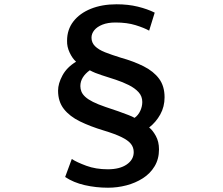

<svg xmlns="http://www.w3.org/2000/svg" viewBox="-20 -801 1040 896"><path d="M676 -658Q653 -671 613 -683.5Q573 -696 519 -696Q483 -696 458 -686Q433 -676 420 -660Q407 -644 407 -625Q407 -602 423.5 -585.5Q440 -569 470.5 -557Q501 -545 543 -532Q604 -515 650.5 -491.5Q697 -468 722.5 -433.5Q748 -399 748 -347Q748 -303 728 -267Q708 -231 676 -206Q692 -194 707 -167Q722 -140 722 -104Q722 -59 701.5 -25Q681 9 646.5 31Q612 53 570 64Q528 75 484 75Q428 75 375.5 63Q323 51 284 25L315 -59Q338 -44 382.5 -27.5Q427 -11 483 -11Q539 -11 571.5 -33.5Q604 -56 604 -91Q604 -113 591 -129.5Q578 -146 547.5 -161Q517 -176 464 -192Q401 -211 353 -234.5Q305 -258 278 -292.5Q251 -327 251 -378Q251 -411 271.5 -449Q292 -487 335 -513Q318 -528 305 -555.5Q292 -583 293 -611Q293 -663 322.5 -701Q352 -739 404 -760Q456 -781 524 -781Q578 -781 623 -770Q668 -759 702 -742ZM355 -399Q355 -386 360 -373.5Q365 -361 378 -349Q391 -337 414 -325.5Q437 -314 472 -302Q506 -291 532.5 -281.5Q559 -272 578.5 -264.5Q598 -257 608 -251Q625 -263 634.5 -283.5Q644 -304 644 -325Q644 -352 626.5 -371Q609 -390 581 -404Q553 -418 520 -429Q487 -440 455 -450Q423 -460 399 -473Q378 -458 366.5 -439.5Q355 -421 355 -399Z"/></svg>

Font: Noto Sans HK Thin SemiBold
Style: Regular
Weight: 600
Version: Version 2.004-H2;hotconv 1.0.118;makeotfexe 2.5.65603